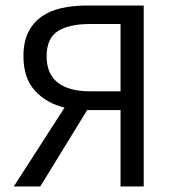

<svg xmlns="http://www.w3.org/2000/svg" viewBox="-20 -676 640 696"><path d="M417 0V-277H296L126 0H30L214 -286Q148 -302 106.5 -347.5Q65 -393 65 -472Q65 -523 82 -558Q99 -593 129.5 -615Q160 -637 202.5 -646.5Q245 -656 295 -656H501V0ZM307 -345H417V-589H307Q230 -589 189.5 -563Q149 -537 149 -472Q149 -408 189.5 -376.5Q230 -345 307 -345Z"/></svg>

Font: Source Code Pro
Style: Regular
Weight: 400
Monospace: yes
Designer: Paul D. Hunt, Teo Tuominen
Foundry: Adobe Systems Incorporated
Version: Version 2.030;PS 1.000;hotconv 16.6.51;makeotf.lib2.5.65220